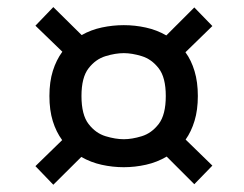

<svg xmlns="http://www.w3.org/2000/svg" viewBox="-20 -641 690 542"><path d="M130.5 -119.5 80 -172 155.5 -245.5Q138.5 -268.5 129 -299.2Q119.5 -330 119.5 -370Q119.5 -410 129.2 -441Q139 -472 156 -495L80 -568.5L130.5 -621L210.5 -542Q237 -557 267.8 -563.5Q298.5 -570 329.5 -570Q361 -570 391.8 -563.2Q422.5 -556.5 449.5 -541L528.5 -620L579.5 -567.5L503.5 -493.5Q520 -471 529.2 -440.2Q538.5 -409.5 538.5 -370Q538.5 -330.5 529.2 -300Q520 -269.5 504 -247L579.5 -173.5L528.5 -121L450.5 -199Q423.5 -183 392.2 -176Q361 -169 329.5 -169Q298 -169 267.2 -175.8Q236.5 -182.5 209.5 -198ZM329.5 -248Q352.5 -248 380.2 -256.5Q408 -265 428 -291Q448 -317 448 -370Q448 -422.5 428 -448.2Q408 -474 380.2 -482.5Q352.5 -491 329.5 -491Q306 -491 278 -482.5Q250 -474 230 -448.2Q210 -422.5 210 -370Q210 -317 230 -291Q250 -265 278 -256.5Q306 -248 329.5 -248Z"/></svg>

Font: Trispace
Style: Regular
Weight: 400
Designer: Tyler Finck
Foundry: Etcetera Type Company
Version: Version 1.210; ttfautohint (v1.8.3)